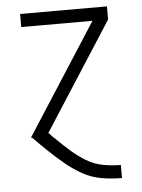

<svg xmlns="http://www.w3.org/2000/svg" viewBox="-53 -572 605 819"><g transform="rotate(-5 250.0 -162.5)"><path d="M435 205Q391 205 348 197.5Q305 190 267 168.5Q229 147 195.5 119Q162 91 130.5 61Q99 31 69 0H64L369 -474H64V-530H436V-474L140 -14L158 5L165 11L169 15Q196 42 225 67.5Q254 93 287 113.5Q320 134 358 141.5Q396 149 435 149H436V205Z"/></g></svg>

Font: Iosevka SS01 Light
Style: Regular
Weight: 300
Monospace: yes
Designer: Belleve Invis
Foundry: Belleve Invis
Version: 2.3.3; ttfautohint (v1.8.3)